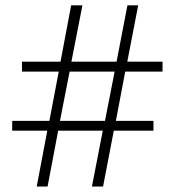

<svg xmlns="http://www.w3.org/2000/svg" viewBox="-20 -685 642 705"><path d="M576.8 -422.1H439.8L405.5 -241.2H543.5V-205.3H397.9L358.4 0H317.5L357.4 -205.3H193.6L154.7 0H114.8L153.7 -205.3H24.8V-241.2H161.3L195.7 -422.1H60.7V-458.5H202.2L241.2 -665.3H282.6L242.2 -458.5H408L447.9 -665.3H487.4L447.4 -458.5H576.8ZM235.6 -422.1 200.2 -241.2H365.5L400.9 -422.1Z"/></svg>

Font: Khula Light
Style: Regular
Weight: 300
Designer: Erin McLaughlin, Steve Matteson
Version: Version 1.002;PS 1.0;hotconv 1.0.72;makeotf.lib2.5.5900; ttf